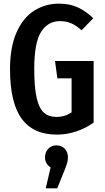

<svg xmlns="http://www.w3.org/2000/svg" viewBox="-20 -725 578 1054"><path d="M492 -625 428 -559Q397 -586 370 -597.5Q343 -609 309 -609Q243 -609 205.5 -550Q168 -491 168 -346Q168 -244 181.5 -186.5Q195 -129 221.5 -106Q248 -83 291 -83Q336 -83 373 -108V-295H295L282 -390H494V-52Q451 -21 398.5 -3.5Q346 14 292 14Q163 14 99 -73.5Q35 -161 35 -346Q35 -466 70.5 -546.5Q106 -627 167 -666Q228 -705 305 -705Q362 -705 407 -684.5Q452 -664 492 -625ZM353 139Q353 154 348.5 170Q344 186 331 218L294 309H231L258 194Q227 174 227 139Q227 111 244.5 92Q262 73 290 73Q318 73 335.5 91.5Q353 110 353 139Z"/></svg>

Font: Fira Sans Extra Condensed Medium
Style: Regular
Weight: 500
Width: 1
Designer: Carrois Corporate & Edenspiekermann AG
Foundry: Carrois Corporate GbR & Edenspiekermann AG
Version: Version 4.203